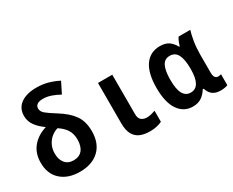

<svg xmlns="http://www.w3.org/2000/svg" viewBox="-108 -1163 1905 1570"><g transform="rotate(-30 844.5 -377.5)"><path d="M279 10Q167 10 101 -49.5Q35 -109 35 -214Q35 -302 83 -361Q131 -420 217 -447Q167 -482 137.5 -522.5Q108 -563 108 -614Q108 -686 162 -725.5Q216 -765 311 -765Q370 -765 420.5 -750.5Q471 -736 515 -713L464 -611Q425 -633 386.5 -646Q348 -659 312 -659Q274 -659 256 -645.5Q238 -632 238 -609Q238 -580 267 -556.5Q296 -533 357 -495Q443 -442 485 -382Q527 -322 527 -231Q527 -116 460.5 -53Q394 10 279 10ZM280 -97Q334 -97 362.5 -132Q391 -167 391 -231Q391 -285 366 -323.5Q341 -362 295 -391Q264 -382 236 -360Q208 -338 190 -303Q172 -268 172 -221Q172 -166 200 -131.5Q228 -97 280 -97Z M938 10Q887 10 848.5 -6Q810 -22 788.5 -60Q767 -98 767 -163V-546H902V-174Q902 -133 923 -117Q944 -101 972 -101Q994 -101 1014.5 -106Q1035 -111 1054 -118V-14Q1033 -3 1003.5 3.5Q974 10 938 10Z M1345 10Q1260 10 1210.5 -61.5Q1161 -133 1161 -271Q1161 -409 1211.5 -481.5Q1262 -554 1355 -554Q1404 -554 1435.5 -533.5Q1467 -513 1490 -471H1496Q1501 -490 1509 -510Q1517 -530 1528 -545H1638Q1626 -509 1616.5 -450Q1607 -391 1607 -329V-160Q1607 -127 1617.5 -113.5Q1628 -100 1646 -100Q1653 -100 1661 -101.5Q1669 -103 1674 -105V-2Q1668 2 1649 6Q1630 10 1606 10Q1565 10 1536 -8.5Q1507 -27 1492 -73H1483Q1461 -36 1428 -13Q1395 10 1345 10ZM1386 -98Q1481 -98 1481 -264V-271Q1481 -355 1458.5 -400Q1436 -445 1385 -445Q1336 -445 1314 -401.5Q1292 -358 1292 -272Q1292 -181 1316 -139.5Q1340 -98 1386 -98Z"/></g></svg>

Font: Noto Sans Mono SemiCondensed
Style: Bold
Weight: 700
Width: 4
Designer: Monotype Design Team
Foundry: Monotype Imaging Inc.
Version: Version 2.014